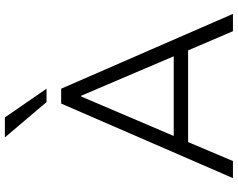

<svg xmlns="http://www.w3.org/2000/svg" viewBox="-114 -862 976 788"><g transform="rotate(-90 374.0 -468.0)"><path d="M37 0 343 -705H404L711 0H640L553 -203L590 -184H157L193 -203L107 0ZM372 -623 204 -229 180 -243H567L543 -229L375 -623ZM349 -765 204 -936H286L404 -765Z"/></g></svg>

Font: Nunito Sans 9pt Light
Style: Regular
Weight: 300
Version: Version 3.101;gftools[0.9.27]